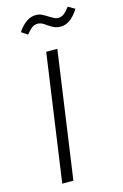

<svg xmlns="http://www.w3.org/2000/svg" viewBox="-133 -942 640 1000"><g transform="rotate(-15 187.5 -442.0)"><path d="M133 0H73L170 -685H230ZM210 -818Q197 -828 186.5 -833Q176 -838 165 -838Q147 -838 134 -828.5Q121 -819 102 -796L69 -818Q114 -884 166 -884Q184 -884 197.5 -877.5Q211 -871 230 -859Q248 -848 257 -843.5Q266 -839 277 -839Q293 -839 307.5 -849.5Q322 -860 339 -883L375 -862Q331 -792 278 -792Q258 -792 243.5 -798.5Q229 -805 210 -818Z"/></g></svg>

Font: Fira Sans Light
Style: Italic
Weight: 300
Italic angle: -8°
Designer: bBox Type GmbH & Carrois Corporate GbR & Edenspiekermann AG
Foundry: bBox Type GmbH & Carrois Corporate GbR & Edenspiekermann AG
Version: Version 4.301